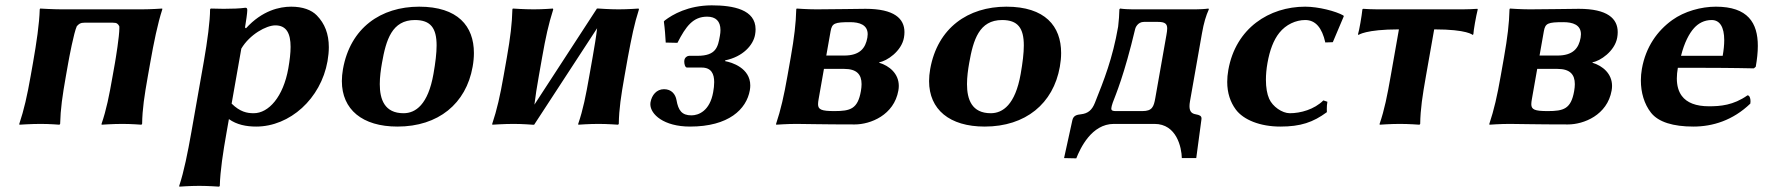

<svg xmlns="http://www.w3.org/2000/svg" viewBox="-20 -464 6643 719"><path d="M542.6 -229C555.8 -304 570.3 -375 587.8 -429L587.4 -432C587.4 -432 544.8 -429 510.8 -429H211.8C177.8 -429 130.4 -432 130.4 -432L128.8 -429C127.3 -375 116.8 -304 103.6 -229L94.9 -180C81.7 -104.9 70.1 -53.5 52.2 0L52.6 3C52.6 3 97.2 0 132.2 0C166.5 0 202.6 3 202.6 3L205.2 0C206.7 -57 213.5 -104 226.9 -180L235.6 -229C238.6 -246 256.5 -342 267.7 -366C276.3 -375 281 -379 296 -379H403C418 -379 421.3 -375 426.7 -366C426.9 -364.1 427 -361.7 427 -359C427 -327.3 413.3 -244.7 410.6 -229L401.7 -179C388.7 -105 378.7 -54 360.2 0L360.6 3C360.6 3 403.2 0 438.2 0C472.2 0 509.6 3 509.6 3L512.2 0C513.2 -57 520.5 -104 533.7 -179Z M883.7 -282C915.1 -335 977.1 -369 1011.1 -369C1052.9 -369 1068.2 -338.6 1068.2 -288.4C1068.2 -265.4 1065 -238.3 1059.7 -208C1040.9 -101.5 986.1 -40 930.1 -40C905.1 -40 879 -45 847.4 -76ZM901.1 -358 897.5 -361C901.5 -383.8 906 -416.5 906 -425C906 -431.9 905 -435 898.7 -435C880.1 -432.1 847.8 -431 817.6 -431C799.5 -431 782.2 -431.4 769.2 -432L766.7 -429C766.8 -386.3 756.6 -309.7 743.5 -235L696.4 32C683.2 106.5 669 178.5 651.1 232L651.6 235C651.6 235 691.1 232 726.1 232C760.4 232 800.6 235 800.6 235L803.1 232C804.7 175 815.1 107 828.4 32L837.2 -18C866.5 3 902.3 10 939.3 10C1065.4 10 1181.6 -94.1 1206.5 -235C1209.7 -253.6 1211.4 -271 1211.4 -287.3C1211.4 -336.5 1196.4 -375.7 1166.2 -406.5C1146.4 -426.7 1113.9 -439 1070.4 -439C1027.4 -439 962 -425 901.1 -358Z M1264.3 -205C1261.6 -189.4 1260.2 -174.6 1260.2 -160.4C1260.2 -53.9 1336.9 10 1468.4 10C1621.4 10 1725.5 -75.8 1749.9 -214C1753.1 -231.8 1754.7 -249.1 1754.7 -265.6C1754.7 -366 1694.7 -439 1549.6 -439C1406.6 -439 1291.7 -360 1264.3 -205ZM1533.8 -389C1592.7 -389 1615 -358.7 1615 -293.8C1615 -265.1 1610.7 -229.6 1603.2 -187C1582.9 -72 1536.2 -40 1491.2 -40C1420.2 -40 1402.2 -91.7 1402.2 -149C1402.2 -175.7 1406.1 -203.6 1410.4 -228C1425.7 -315 1447.8 -389 1533.8 -389Z M1973.6 3H1980.3L2216.1 -358.3C2212.3 -325.6 2206.4 -290.6 2199.3 -250L2186.7 -179C2173.7 -105 2163.7 -54 2145.2 0L2145.6 3C2145.6 3 2186.2 0 2221.2 0C2255.2 0 2294.6 3 2294.6 3L2297.2 0C2298.2 -57 2305.5 -104 2318.7 -179L2331.3 -250C2345.5 -325 2355.2 -374.5 2372.8 -429L2371.4 -432C2371.4 -432 2330.8 -429 2296.8 -429C2261.8 -429 2222.4 -432 2222.4 -432H2215.4L1981.3 -72.2C1984.9 -103.6 1990.4 -137.2 1997.9 -180L2010.1 -249C2023.5 -325 2033.8 -372 2051.8 -429L2050.4 -432C2050.4 -432 2012.8 -429 1978.8 -429C1943.8 -429 1900.4 -432 1900.4 -432L1898.8 -429C1897.5 -376 1891.4 -324.5 1878.1 -249L1865.9 -180C1852.7 -104.9 1841.1 -53.5 1823.2 0L1823.6 3C1823.6 3 1868.2 0 1903.2 0C1937.5 0 1973.6 3 1973.6 3Z M2645 -444C2556.6 -443.6 2498.6 -409.6 2469.7 -387.6L2466 -383.6C2469.8 -355.6 2471.6 -330 2473 -304.6L2516.9 -303.6C2548.6 -366 2575.8 -401.6 2628.1 -401.6C2660.3 -401.6 2678 -384.7 2678 -351.4C2678 -344.9 2677.3 -337.7 2675.9 -330C2668.6 -288.5 2662.2 -255 2591.7 -255H2560.7C2553.7 -255 2544.6 -249 2542.9 -239C2542.6 -237.4 2542.4 -235.5 2542.4 -233.4C2542.4 -223.8 2545.6 -211 2552.9 -211H2607.9C2644 -211 2654.5 -187 2654.5 -156.4C2654.5 -144.6 2653 -131.8 2650.7 -119C2638.3 -48.5 2595.9 -32 2569.4 -32C2533.4 -32 2520.1 -50.5 2513.4 -89C2509.6 -110.9 2494.7 -130 2466.7 -130C2438.7 -130 2420.8 -108 2416 -81C2415.6 -78.7 2415.4 -76.3 2415.4 -73.8C2415.4 -35.9 2465.8 10 2564 10C2709 10 2775.4 -55 2788 -126C2789.1 -132.3 2789.6 -138.3 2789.6 -144C2789.6 -209.4 2719.9 -230.8 2695.5 -235L2695.7 -238C2762.1 -251.5 2800.8 -295 2807.6 -334C2808.9 -341.2 2809.5 -347.9 2809.5 -354.3C2809.5 -427.9 2727 -444 2645 -444Z M3074.3 -256 3090.4 -347C3095.7 -377 3105.4 -381 3163.4 -381C3198.2 -381 3229.3 -371.3 3229.3 -335.8C3229.3 -331.9 3228.9 -327.6 3228.1 -323C3221.1 -283 3199.3 -256 3141.3 -256ZM3065.5 -206H3141.5C3188.2 -206 3206.4 -185.2 3206.4 -149C3206.4 -141.1 3205.5 -132.4 3203.9 -123C3192.1 -56 3164.6 -48 3104.6 -48C3056.1 -48 3043.4 -53.7 3043.4 -73.9C3043.4 -79.2 3044.3 -85.5 3045.6 -93ZM2962.2 0C2995.2 0 3057.8 2 3180.8 2C3239.8 2 3328 -33 3344.2 -125C3345.3 -131 3345.8 -136.7 3345.8 -142.2C3345.8 -188.2 3310.7 -217.4 3272.6 -229L3272.9 -231C3300.6 -235 3356.1 -272 3365.1 -323C3366.4 -330.1 3367 -337 3367 -343.7C3367 -394.3 3329 -431 3221.2 -431C3183.2 -431 3109.2 -429 3037.8 -429C3002.8 -429 2963.4 -432 2963.4 -432L2961.8 -429C2960.5 -376 2954.4 -324.5 2941.1 -249L2928.9 -180C2915.7 -104.9 2904.1 -53.5 2886.2 0L2886.6 3C2886.6 3 2927.2 0 2962.2 0Z M3463.3 -205C3460.6 -189.4 3459.2 -174.6 3459.2 -160.4C3459.2 -53.9 3535.9 10 3667.4 10C3820.4 10 3924.5 -75.8 3948.9 -214C3952.1 -231.8 3953.7 -249.1 3953.7 -265.6C3953.7 -366 3893.7 -439 3748.6 -439C3605.6 -439 3490.7 -360 3463.3 -205ZM3732.8 -389C3791.7 -389 3814 -358.7 3814 -293.8C3814 -265.1 3809.7 -229.6 3802.2 -187C3781.9 -72 3735.2 -40 3690.2 -40C3619.2 -40 3601.2 -91.7 3601.2 -149C3601.2 -175.7 3605.1 -203.6 3609.4 -228C3624.7 -315 3646.8 -389 3732.8 -389Z M4141.9 -60C4142.6 -64 4143.3 -69.7 4146.9 -79.3C4158.3 -110 4189.6 -181.3 4231.1 -356C4231.8 -360 4240.6 -382 4263.6 -382H4316.6C4343.2 -382 4350.9 -374.3 4350.9 -357.3C4350.9 -350.7 4349.7 -342.6 4348 -333L4306.4 -97C4300.6 -64 4294.8 -48 4257.8 -48H4158.8C4148.8 -48 4139.9 -49 4141.9 -60ZM4167.2 -364.3C4146.5 -245 4114.2 -164 4080.2 -79C4069.5 -52 4054.7 -39 4027.6 -36C4013.5 -34.4 3999.9 -32 3995.8 -14L3964.7 128L4010.5 129C4025.1 92 4067.3 0 4151.3 0H4303.3C4386.3 0 4404.8 88 4405.7 128H4459.7L4478.9 -15C4479.3 -16.9 4479.4 -18.6 4479.4 -20.1C4479.4 -30 4472.5 -33.3 4457.6 -36C4444.4 -38.4 4434.4 -44.7 4434.4 -66.3C4434.4 -71.6 4435 -77.8 4436.3 -85L4481.1 -339C4488.1 -379 4496.1 -405 4506.9 -429L4505.5 -432C4493.1 -430 4468.9 -429 4456.9 -429H4221.9C4209.9 -429 4186.1 -430 4174.5 -432L4171.9 -429C4171.6 -409.6 4169.9 -387.8 4167.2 -364.3Z M4867.8 -389C4906.3 -389 4930.7 -360 4943 -305L4971.1 -306L5012.2 -403L5010.8 -406C4982.6 -422 4917.6 -439 4867.6 -439C4733.6 -439 4607.5 -359 4579.8 -202C4577 -186.3 4575.7 -171.4 4575.7 -157.3C4575.7 -115.7 4587.4 -81.5 4607.7 -54C4636.5 -15 4699.2 10 4774.4 10C4850.8 10 4897.2 -6 4948.9 -44C4948.7 -47.6 4948.6 -51.7 4948.6 -56.4C4948.6 -64 4949.1 -73 4950.8 -83L4935.7 -88C4901.7 -54 4850.2 -40 4810.2 -40C4781.2 -40 4745.6 -65 4732.8 -94C4724.9 -111.6 4720.6 -136.1 4720.6 -165.4C4720.6 -184.4 4722.4 -205.5 4726.4 -228C4734.8 -275.6 4749 -313.8 4770.7 -341C4795.5 -372.2 4832.6 -389 4867.8 -389Z M5218.7 -354 5188 -180C5174.8 -105 5164.8 -54 5146.3 0L5146.7 3C5146.7 3 5187.3 0 5222.3 0C5256.3 0 5295.7 3 5295.7 3L5298.3 0C5299.3 -57 5306.6 -104 5320 -180L5350.7 -354C5475.7 -354 5495 -333 5495 -333L5497.5 -336C5498 -350 5507.3 -403 5513.9 -429L5512.3 -431C5497.1 -430 5475.9 -429 5456.9 -429H5138.9C5119.9 -429 5099.1 -430 5084.3 -431L5081.9 -429C5079.3 -403 5070 -350 5065.5 -336L5067 -333C5067 -333 5093.7 -354 5218.7 -354Z M5745.3 -256 5761.4 -347C5766.7 -377 5776.4 -381 5834.4 -381C5869.2 -381 5900.3 -371.3 5900.3 -335.8C5900.3 -331.9 5899.9 -327.6 5899.1 -323C5892.1 -283 5870.3 -256 5812.3 -256ZM5736.5 -206H5812.5C5859.2 -206 5877.4 -185.2 5877.4 -149C5877.4 -141.1 5876.5 -132.4 5874.9 -123C5863.1 -56 5835.6 -48 5775.6 -48C5727.1 -48 5714.4 -53.7 5714.4 -73.9C5714.4 -79.2 5715.3 -85.5 5716.6 -93ZM5633.2 0C5666.2 0 5728.8 2 5851.8 2C5910.8 2 5999 -33 6015.2 -125C6016.3 -131 6016.8 -136.7 6016.8 -142.2C6016.8 -188.2 5981.7 -217.4 5943.6 -229L5943.9 -231C5971.6 -235 6027.1 -272 6036.1 -323C6037.4 -330.1 6038 -337 6038 -343.7C6038 -394.3 6000 -431 5892.2 -431C5854.2 -431 5780.2 -429 5708.8 -429C5673.8 -429 5634.4 -432 5634.4 -432L5632.8 -429C5631.5 -376 5625.4 -324.5 5612.1 -249L5599.9 -180C5586.7 -104.9 5575.1 -53.5 5557.2 0L5557.6 3C5557.6 3 5598.2 0 5633.2 0Z M6275.1 -255C6287.3 -304 6305.6 -338.8 6324 -359C6339.7 -376.3 6361.5 -389 6389.8 -389C6420.3 -389 6436.9 -363 6436.9 -313.4C6436.9 -296.6 6435 -277.1 6431.1 -255ZM6524 -107C6470.9 -69.5 6421.8 -66 6379.8 -66C6331.2 -66 6297.1 -79.1 6277.9 -105C6265.6 -121.6 6259.4 -143.4 6259.4 -170.4C6259.4 -182.6 6260.7 -195.8 6263.2 -210H6362.7C6462.7 -210 6547.9 -208 6547.9 -208L6554.9 -214C6559.8 -241.5 6562.7 -267.8 6562.7 -292.1C6562.7 -378.2 6525.7 -439 6405.6 -439C6350.6 -439 6287.7 -421.7 6242.3 -389C6186.7 -349 6143.1 -288.9 6128.5 -206C6126 -191.6 6124.7 -177.1 6124.7 -162.7C6124.7 -117.9 6137.1 -74.5 6162.6 -42C6190.5 -6.5 6246.4 10 6321.4 10C6393.4 10 6469 -13 6534.6 -76C6535.1 -78.8 6535.3 -81.8 6535.3 -84.8C6535.3 -95.9 6531.9 -107 6524 -107Z"/></svg>

Font: Linux Biolinum O 
Style: Bold Italic
Weight: 700
Designer: Philipp H. Poll
Foundry: Philipp H. Poll
Version: Version 1.3.2